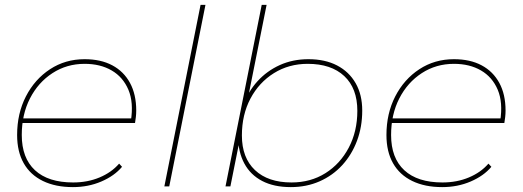

<svg xmlns="http://www.w3.org/2000/svg" viewBox="-20 -762 2139 785"><path d="M278 3Q207 3 155.5 -22Q104 -47 77 -94.5Q50 -142 50 -210Q50 -298 86 -368Q122 -438 184.5 -479Q247 -520 326 -520Q392 -520 439 -495Q486 -470 511.5 -423Q537 -376 537 -310Q537 -297 535.5 -283.5Q534 -270 532 -259H66L70 -278H523L515 -267Q527 -343 505 -395Q483 -447 436.5 -474Q390 -501 326 -501Q253 -501 194.5 -463Q136 -425 102.5 -359.5Q69 -294 69 -210Q69 -116 123 -66Q177 -16 279 -16Q338 -16 387 -36.5Q436 -57 467 -93L479 -80Q448 -43 394.5 -20Q341 3 278 3Z M652 0 800 -742H820L672 0Z M902 0 1050 -742H1070L989 -337L963 -267L960 -190L922 0ZM1169 3Q1100 3 1052 -22Q1004 -47 979 -93.5Q954 -140 953 -205Q953 -272 973.5 -329.5Q994 -387 1032.5 -429.5Q1071 -472 1124 -496Q1177 -520 1241 -520Q1309 -520 1358 -494.5Q1407 -469 1434 -422Q1461 -375 1461 -310Q1461 -243 1439.5 -186Q1418 -129 1379 -86.5Q1340 -44 1286.5 -20.5Q1233 3 1169 3ZM1172 -16Q1250 -16 1310.5 -54Q1371 -92 1406 -158.5Q1441 -225 1441 -309Q1441 -401 1387.5 -451Q1334 -501 1238 -501Q1161 -501 1100 -463Q1039 -425 1004 -359Q969 -293 969 -208Q969 -117 1022.5 -66.5Q1076 -16 1172 -16Z M1788 3Q1717 3 1665.5 -22Q1614 -47 1587 -94.5Q1560 -142 1560 -210Q1560 -298 1596 -368Q1632 -438 1694.5 -479Q1757 -520 1836 -520Q1902 -520 1949 -495Q1996 -470 2021.5 -423Q2047 -376 2047 -310Q2047 -297 2045.5 -283.5Q2044 -270 2042 -259H1576L1580 -278H2033L2025 -267Q2037 -343 2015 -395Q1993 -447 1946.5 -474Q1900 -501 1836 -501Q1763 -501 1704.5 -463Q1646 -425 1612.5 -359.5Q1579 -294 1579 -210Q1579 -116 1633 -66Q1687 -16 1789 -16Q1848 -16 1897 -36.5Q1946 -57 1977 -93L1989 -80Q1958 -43 1904.5 -20Q1851 3 1788 3Z"/></svg>

Font: Montserrat Thin Thin
Style: Italic
Weight: 250
Italic angle: -11.3°
Version: Version 9.000